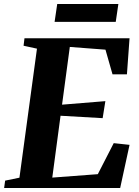

<svg xmlns="http://www.w3.org/2000/svg" viewBox="-34 -933 688 953"><path d="M-13.5 0 -8.5 -36.5 62.5 -51 149.5 -691.5 83 -706 87.5 -743H609L596 -564H524.5L489.5 -686.5L312.5 -700L274 -413.5L489 -431L475.5 -346.5L266.5 -358.5L225.5 -51.5L451.5 -68.5L530.5 -222.5L609 -214L562.5 0ZM250 -913H553.5L540.5 -824.5H237Z"/></svg>

Font: Merriweather 72pt ExtraBold
Style: Italic
Weight: 800
Italic angle: -7.8°
Version: Version 2.101